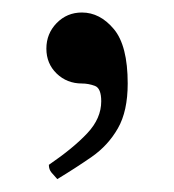

<svg xmlns="http://www.w3.org/2000/svg" viewBox="-20 -128 273 301"><path d="M108.4 -108.4Q136.7 -108.4 158.4 -82.5Q180.2 -56.6 180.2 2.9Q180.2 46.4 164.8 73.2Q149.4 100.1 123.8 117.9Q98.1 135.7 69.8 152.8Q64.9 147.5 60.8 142.6Q56.6 137.7 56.6 130.4Q95.2 104 116.9 80.8Q138.7 57.6 138.7 30.8Q138.7 10.3 128.7 6.6Q118.7 2.9 108.4 2.9Q85 2.9 68.8 -12.7Q52.7 -28.3 52.7 -51.8Q52.7 -75.2 68.8 -91.8Q85 -108.4 108.4 -108.4Z"/></svg>

Font: Kurinto Seri
Style: Regular
Weight: 400
Designer: Kurinto was developed by Clint Goss from a range of fonts that are compatible with the SIL Open Font License Version 1.1
Foundry: Clinton F. Goss
Version: Version 2.196; July 25, 2020